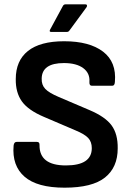

<svg xmlns="http://www.w3.org/2000/svg" viewBox="-20 -857 612 889"><path d="M279 12Q152 12 93.5 -39Q35 -90 43 -183Q45 -200 57 -200H151Q164 -200 163 -185Q162 -91 285 -91Q405 -91 405 -171Q405 -200 388.5 -218Q372 -236 328 -254L183 -316Q110 -347 81 -388Q52 -429 53 -491Q53 -576 109.5 -621Q166 -666 277 -666Q394 -666 457 -618Q520 -570 512 -478Q511 -460 500 -460H405Q393 -460 394 -478Q397 -518 365.5 -541.5Q334 -565 276 -565Q174 -565 173 -493Q172 -464 189.5 -445.5Q207 -427 252 -408L395 -347Q468 -316 497 -276Q526 -236 525 -170Q525 -82 466 -35Q407 12 279 12ZM218 -709Q206 -709 212 -720L271 -829Q275 -837 284 -837H375Q381 -837 382.5 -833Q384 -829 381 -824L301 -715Q297 -709 288 -709Z"/></svg>

Font: Sofia Sans
Style: Bold
Weight: 700
Designer: Botio Nikoltchev, Ani Petrova
Foundry: lettersoup
Version: Version 4.100; ttfautohint (v1.8.4.7-5d5b)